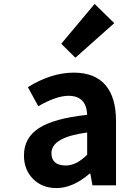

<svg xmlns="http://www.w3.org/2000/svg" viewBox="-20 -944 631 978"><path d="M268 14Q194 14 148 -33Q102 -80 102 -152Q102 -242 178.5 -291.5Q255 -341 424 -359Q420 -456 329 -456Q267 -456 175 -403L122 -500Q241 -574 356 -574Q462 -574 516.5 -511.5Q571 -449 571 -327V0H451L440 -60H437Q351 14 268 14ZM316 -101Q369 -101 424 -156V-269Q242 -245 242 -164Q242 -101 316 -101ZM364 -650 292 -721 462 -924 562 -826Z"/></svg>

Font: NotoSansHansBold
Style: Bold
Weight: 700
Designer: Ryoko NISHIZUKA  (kana & ideographs); Paul D. Hunt (Latin, Greek & Cyrillic); Wenlong ZHANG  (bopomofo); Sandoll Communi
Foundry: Adobe Systems Incorporated
Version: Version 1.00;December 8, 2021;FontCreator 13.0.0.2675 64-bit